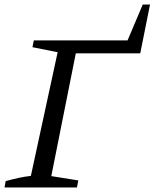

<svg xmlns="http://www.w3.org/2000/svg" viewBox="-31 -826 681 846"><path d="M598 -806H630L587 -591H303L195 -50L314 -31L308 0H-11L-6 -28Q23 -36 50.5 -42Q78 -48 105 -51L223 -596L112 -618L118 -648H531Z"/></svg>

Font: Piazzolla
Style: Italic
Weight: 400
Italic angle: -11.3°
Designer: Juan Pablo del Peral
Foundry: Huerta Tipografica
Version: Version 1.330